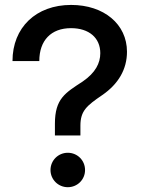

<svg xmlns="http://www.w3.org/2000/svg" viewBox="-20 -759 583 787"><path d="M205.1 -252V-203.6H309.6V-243.7C309.6 -304.7 335.4 -325.7 398.9 -369.1C465.3 -414.6 500.5 -475.1 500.5 -546.9C500.5 -659.7 406.2 -738.8 271.5 -738.8C127.4 -738.8 31.2 -646 31.2 -508.8H141.1C141.1 -593.3 189.5 -643.6 271 -643.6C344.7 -643.6 391.1 -604 391.1 -541C391.1 -500.5 371.6 -460.9 318.8 -424.8C248 -378.4 205.1 -355 205.1 -252ZM257.8 8.3C297.4 8.3 328.6 -22.9 328.6 -62C328.6 -101.6 297.4 -132.8 257.8 -132.8C218.8 -132.8 187 -101.6 187 -62C187 -22.9 218.8 8.3 257.8 8.3Z"/></svg>

Font: Raveo Display Display Medium
Style: Regular
Weight: 500
Designer: Jakub Foglar, Rasmus Andersson (Inter)
Foundry: Jakubfoglar.com
Version: Version 1.100;Glyphs 3.2.3 (3260)